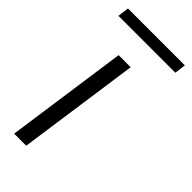

<svg xmlns="http://www.w3.org/2000/svg" viewBox="-223 -698 742 742"><g transform="rotate(45 148.5 -326.5)"><path d="M-4 -653H307L301 -607H-10ZM98 -500H164L93 0H27Z"/></g></svg>

Font: Oakes Grotesk Light
Style: Italic
Weight: 300
Italic angle: -8°
Designer: Samuel Oakes
Foundry: Samuel Oakes
Version: Version 1.000;PS 001.000;hotconv 1.0.88;makeotf.lib2.5.64775